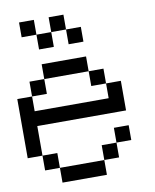

<svg xmlns="http://www.w3.org/2000/svg" viewBox="-98 -991 862 1065"><g transform="rotate(-10 333.5 -458.5)"><path d="M0 -166.7V-500H83.3V-416.7H500V-500H583.3V-333.3H83.3V-166.7ZM166.7 -166.7V-83.3H83.3V-166.7ZM166.7 -83.3H416.7V0H166.7ZM166.7 -583.3V-500H83.3V-583.3ZM166.7 -833.3H83.3V-916.7H166.7ZM166.7 -750V-833.3H250V-750ZM166.7 -666.7H416.7V-583.3H166.7ZM333.3 -833.3H416.7V-750H333.3ZM333.3 -916.7V-833.3H250V-916.7ZM500 -166.7V-83.3H416.7V-166.7ZM500 -250H583.3V-166.7H500ZM500 -583.3V-500H416.7V-583.3Z"/></g></svg>

Font: Galmuri11 Regular
Style: Regular
Weight: 400
Designer: Minseo Lee (Quiple)
Version: Version 2.356;hotconv 1.1.0;makeotfexe 2.6.0 DEVELOPMENT